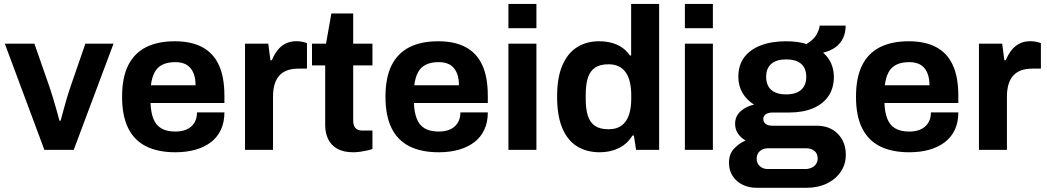

<svg xmlns="http://www.w3.org/2000/svg" viewBox="-20 -743 5190 952"><path d="M200 0 3.9 -526.4H150.6L228.2 -303.8Q234 -287.4 242.3 -259Q250.6 -230.7 259.7 -200Q268.8 -169.4 275 -144.2H280.4Q286.7 -167.4 294.9 -197.5Q303.1 -227.7 311.5 -256.4Q319.9 -285.2 326.4 -303.8L403.3 -526.4H542.9L345.6 0Z M849.7 12Q763.3 12 704.4 -17.5Q645.5 -47 615.4 -108Q585.3 -169 585.3 -263.2Q585.3 -357.8 615.3 -418.4Q645.3 -479 703.5 -508.7Q761.8 -538.4 847.1 -538.4Q927.3 -538.4 982 -509.7Q1036.8 -481 1064.7 -421.6Q1092.7 -362.1 1092.7 -267.9V-232.3H726.4Q728 -186.2 740.5 -154.3Q752.9 -122.4 779.5 -106.6Q806.2 -90.7 849.7 -90.7Q873.5 -90.7 893.2 -96.7Q912.9 -102.7 927.1 -114.8Q941.3 -126.9 949.1 -144.8Q956.8 -162.7 956.8 -185.7H1092.7Q1092.7 -136.4 1075.1 -99.2Q1057.5 -62 1025 -37.4Q992.5 -12.9 948 -0.4Q903.5 12 849.7 12ZM728.2 -320.1H949.6Q949.6 -350.5 942.4 -372.1Q935.3 -393.7 922.2 -407.9Q909.1 -422.1 890.7 -428.5Q872.2 -434.9 848.9 -434.9Q811.2 -434.9 785.7 -422.3Q760.1 -409.8 746.6 -384.4Q733 -359 728.2 -320.1Z M1194.9 0V-526.4H1310.2L1320.8 -444.1H1327.8Q1338.5 -470.2 1354.3 -491.6Q1370.1 -513 1394 -525.8Q1417.8 -538.7 1450.2 -538.7Q1467 -538.7 1481.1 -535.4Q1495.1 -532.2 1502.1 -529V-402.7H1459.3Q1428 -402.7 1404.4 -394.2Q1380.7 -385.7 1364.9 -368Q1349 -350.3 1341.3 -324.1Q1333.7 -297.9 1333.7 -263.2V0Z M1732.4 12Q1682.3 12 1651.4 -6Q1620.4 -24 1606.4 -54.6Q1592.4 -85.2 1592.4 -122V-418.8H1527V-526.4H1596.5L1623.1 -676.3H1731.2V-526.4H1826.7V-418.8H1731.2V-145Q1731.2 -121.2 1742.2 -108.4Q1753.2 -95.6 1777.8 -95.6H1826.7V-4.4Q1815.4 -0.2 1799 3.5Q1782.5 7.2 1764.9 9.6Q1747.3 12 1732.4 12Z M2155.7 12Q2069.3 12 2010.4 -17.5Q1951.5 -47 1921.4 -108Q1891.3 -169 1891.3 -263.2Q1891.3 -357.8 1921.3 -418.4Q1951.3 -479 2009.5 -508.7Q2067.8 -538.4 2153.1 -538.4Q2233.3 -538.4 2288 -509.7Q2342.8 -481 2370.7 -421.6Q2398.7 -362.1 2398.7 -267.9V-232.3H2032.4Q2034 -186.2 2046.5 -154.3Q2058.9 -122.4 2085.5 -106.6Q2112.2 -90.7 2155.7 -90.7Q2179.5 -90.7 2199.2 -96.7Q2218.9 -102.7 2233.1 -114.8Q2247.3 -126.9 2255.1 -144.8Q2262.8 -162.7 2262.8 -185.7H2398.7Q2398.7 -136.4 2381.1 -99.2Q2363.5 -62 2331 -37.4Q2298.5 -12.9 2254 -0.4Q2209.5 12 2155.7 12ZM2034.2 -320.1H2255.6Q2255.6 -350.5 2248.4 -372.1Q2241.3 -393.7 2228.2 -407.9Q2215.1 -422.1 2196.7 -428.5Q2178.2 -434.9 2154.9 -434.9Q2117.2 -434.9 2091.7 -422.3Q2066.1 -409.8 2052.6 -384.4Q2039 -359 2034.2 -320.1Z M2500.9 -603.3V-723.4H2639.7V-603.3ZM2500.9 0V-526.4H2639.7V0Z M2954.4 12Q2889.1 12 2841.4 -17.3Q2793.8 -46.7 2768.1 -107.8Q2742.3 -168.9 2742.3 -264.2Q2742.3 -358.6 2768.5 -419.2Q2794.6 -479.8 2841.4 -509.1Q2888.3 -538.4 2948.9 -538.4Q2983.2 -538.4 3012.4 -530.8Q3041.7 -523.1 3064.5 -507.2Q3087.4 -491.4 3103.2 -468H3109.4V-723.4H3248.2V0H3133.9L3123 -71.1H3116Q3090.4 -29.2 3048 -8.6Q3005.6 12 2954.4 12ZM2997.6 -102.1Q3037.2 -102.1 3061.8 -120.3Q3086.4 -138.4 3098.1 -172.1Q3109.9 -205.8 3109.9 -253.3V-270.6Q3109.9 -306.1 3103.3 -334.8Q3096.7 -363.6 3083.1 -383.4Q3069.5 -403.2 3048.2 -413.7Q3026.9 -424.3 2997.6 -424.3Q2955.7 -424.3 2930.8 -407.8Q2905.9 -391.3 2895.1 -357.7Q2884.2 -324.1 2884.2 -273.6V-251.1Q2884.2 -201.3 2895.1 -168.1Q2905.9 -135 2930.8 -118.5Q2955.7 -102.1 2997.6 -102.1Z M3375.9 -603.3V-723.4H3514.7V-603.3ZM3375.9 0V-526.4H3514.7V0Z M3729 188.1Q3693.8 188.1 3662.9 173.4Q3632 158.8 3613.3 130.8Q3594.5 102.9 3594.5 63.8Q3594.5 20.4 3620 -6.3Q3645.5 -33 3676.9 -46.4Q3653.7 -59.5 3639.3 -80.3Q3624.9 -101.2 3624.9 -129.2Q3624.9 -167.7 3653.2 -192.1Q3681.6 -216.6 3718.9 -224.2Q3682.1 -247.2 3661.5 -282.5Q3640.9 -317.7 3640.9 -362Q3640.9 -419.3 3669.7 -458.3Q3698.5 -497.3 3751.9 -517.8Q3805.3 -538.4 3877.7 -538.4Q3906.9 -538.4 3932.5 -535Q3958.1 -531.5 3978.8 -524.6Q4015.7 -546.9 4029.6 -573.3Q4043.5 -599.7 4044.3 -616H4173Q4173 -579.3 4159.3 -552.1Q4145.6 -524.9 4120.9 -507.5Q4096.1 -490.1 4061.2 -481.7Q4087.1 -459.7 4100.9 -429Q4114.6 -398.3 4114.6 -362.2Q4114.6 -306.3 4087.9 -266.8Q4061.2 -227.4 4011.5 -206.3Q3961.8 -185.1 3892.6 -185.1H3812.7Q3788.9 -185.1 3776.7 -176.3Q3764.6 -167.6 3764.6 -152.2Q3764.6 -139.2 3775.5 -129.4Q3786.4 -119.7 3809.6 -119.7H4028.7Q4094.9 -119.7 4134.4 -79.2Q4173.8 -38.7 4173.8 24.3Q4173.8 71.7 4148.7 108.7Q4123.6 145.7 4079.7 166.9Q4035.9 188.1 3979.2 188.1ZM3787 95.1H3971.9Q3990 95.1 4004 88.7Q4018 82.3 4026.1 70.4Q4034.3 58.5 4034.3 43.5Q4034.3 18.2 4018 5.2Q4001.7 -7.8 3978.2 -7.8H3787Q3763.4 -7.8 3747.6 6.2Q3731.8 20.3 3731.8 43.3Q3731.8 66.3 3747.2 80.7Q3762.6 95.1 3787 95.1ZM3878 -275Q3927.1 -275 3952.4 -297.7Q3977.7 -320.3 3977.7 -362.2Q3977.7 -404 3952.4 -426.3Q3927.1 -448.5 3878 -448.5Q3829.8 -448.5 3804.3 -426.3Q3778.8 -404 3778.8 -362.2Q3778.8 -334.7 3789.7 -315Q3800.7 -295.3 3822.8 -285.2Q3844.9 -275 3878 -275Z M4488.7 12Q4402.3 12 4343.4 -17.5Q4284.5 -47 4254.4 -108Q4224.3 -169 4224.3 -263.2Q4224.3 -357.8 4254.3 -418.4Q4284.3 -479 4342.5 -508.7Q4400.8 -538.4 4486.1 -538.4Q4566.3 -538.4 4621 -509.7Q4675.8 -481 4703.7 -421.6Q4731.7 -362.1 4731.7 -267.9V-232.3H4365.4Q4367 -186.2 4379.5 -154.3Q4391.9 -122.4 4418.5 -106.6Q4445.2 -90.7 4488.7 -90.7Q4512.5 -90.7 4532.2 -96.7Q4551.9 -102.7 4566.1 -114.8Q4580.3 -126.9 4588.1 -144.8Q4595.8 -162.7 4595.8 -185.7H4731.7Q4731.7 -136.4 4714.1 -99.2Q4696.5 -62 4664 -37.4Q4631.5 -12.9 4587 -0.4Q4542.5 12 4488.7 12ZM4367.2 -320.1H4588.6Q4588.6 -350.5 4581.4 -372.1Q4574.3 -393.7 4561.2 -407.9Q4548.1 -422.1 4529.7 -428.5Q4511.2 -434.9 4487.9 -434.9Q4450.2 -434.9 4424.7 -422.3Q4399.1 -409.8 4385.6 -384.4Q4372 -359 4367.2 -320.1Z M4833.9 0V-526.4H4949.2L4959.8 -444.1H4966.8Q4977.5 -470.2 4993.3 -491.6Q5009.1 -513 5033 -525.8Q5056.8 -538.7 5089.2 -538.7Q5106 -538.7 5120.1 -535.4Q5134.1 -532.2 5141.1 -529V-402.7H5098.3Q5067 -402.7 5043.4 -394.2Q5019.7 -385.7 5003.9 -368Q4988 -350.3 4980.3 -324.1Q4972.7 -297.9 4972.7 -263.2V0Z"/></svg>

Font: Archivo SemiBold
Style: Regular
Weight: 600
Designer: Hector Gatti
Foundry: Omnibus-Type
Version: Version 2.001